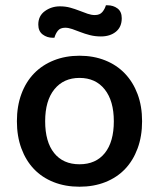

<svg xmlns="http://www.w3.org/2000/svg" viewBox="-20 -693 602 727"><path d="M518 -234Q518 -177 501 -131Q484 -85 453.5 -53Q423 -21 379 -3.5Q335 14 281 14Q227 14 183 -3.5Q139 -21 108.5 -53Q78 -85 61 -131Q44 -177 44 -234Q44 -291 61 -337Q78 -383 109 -415Q140 -447 184 -464.5Q228 -482 281 -482Q334 -482 378 -464.5Q422 -447 453 -414.5Q484 -382 501 -336.5Q518 -291 518 -234ZM281 -398Q221 -398 186 -355Q151 -312 151 -234Q151 -156 185 -113.5Q219 -71 281 -71Q343 -71 377 -113.5Q411 -156 411 -234Q411 -311 376.5 -354.5Q342 -398 281 -398ZM207 -669Q228 -669 246 -664Q264 -659 280.5 -652.5Q297 -646 311.5 -641Q326 -636 339 -636Q358 -636 367.5 -647.5Q377 -659 381 -673H387Q409 -673 425 -661Q441 -649 441 -624Q441 -591 419 -573Q397 -555 362 -555Q340 -555 320.5 -560Q301 -565 284.5 -571.5Q268 -578 253.5 -583Q239 -588 227 -588Q208 -588 199 -576.5Q190 -565 186 -550H180Q158 -550 141.5 -562.5Q125 -575 125 -600Q125 -633 150 -651Q175 -669 207 -669Z"/></svg>

Font: Baloo Chettan 2 Medium
Style: Regular
Weight: 500
Designer: Maithili Shingre, Unnati Kotecha and Ek Type
Foundry: Ek Type
Version: Version 1.640;hotconv 1.0.111;makeotfexe 2.5.65597; ttfautoh